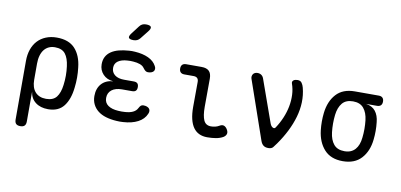

<svg xmlns="http://www.w3.org/2000/svg" viewBox="-84 -1061 3168 1518"><g transform="rotate(10 1500.0 -302.5)"><path d="M139 180Q116 180 105 169Q94 158 94 135V-336Q94 -387 108.5 -428.5Q123 -470 150 -499Q177 -528 216 -544Q255 -560 303 -560Q400 -560 450 -505.5Q500 -451 510 -356Q515 -316 515 -275.5Q515 -235 510 -195Q500 -100 457.5 -45Q415 10 332 10Q270 10 230.5 -20.5Q191 -51 184 -105V135Q184 158 173 169Q162 180 139 180ZM302 -68Q359 -68 385.5 -102Q412 -136 420 -200Q425 -238 425 -275.5Q425 -313 420 -350Q412 -414 385.5 -448Q359 -482 302 -482Q274 -482 252 -471.5Q230 -461 215 -441.5Q200 -422 192 -394Q184 -366 184 -330V-200Q184 -137 215 -102.5Q246 -68 302 -68Z M1104 -473Q1111 -461 1110.5 -450Q1110 -439 1104 -431.5Q1098 -424 1086.5 -419.5Q1075 -415 1059 -415Q1054 -415 1049 -416.5Q1044 -418 1039.5 -421Q1035 -424 1030 -429.5Q1025 -435 1019 -443Q1008 -459 985 -467.5Q962 -476 930 -478Q918 -479 906.5 -479Q895 -479 883 -478Q836 -475 809 -456Q782 -437 782 -402Q782 -366 809 -345Q836 -324 884 -324H962Q982 -324 991.5 -314.5Q1001 -305 1001 -285Q1001 -265 991.5 -255.5Q982 -246 962 -246H881Q829 -246 799 -222.5Q769 -199 769 -158Q769 -119 799 -98Q829 -77 881 -74Q894 -73 907.5 -73Q921 -73 934 -74Q972 -76 997.5 -88Q1023 -100 1034 -122Q1038 -130 1042 -135.5Q1046 -141 1050 -144.5Q1054 -148 1059 -149.5Q1064 -151 1070 -151Q1086 -151 1098 -146.5Q1110 -142 1116.5 -134.5Q1123 -127 1124 -116Q1125 -105 1119 -92Q1100 -47 1052 -22Q1004 3 934 7Q921 8 907.5 8Q894 8 881 7Q833 4 795 -7.5Q757 -19 730.5 -40Q704 -61 689.5 -90.5Q675 -120 675 -157Q675 -217 708 -254.5Q741 -292 801 -297Q750 -301 719 -334Q688 -367 688 -414Q688 -449 701.5 -474.5Q715 -500 740.5 -517.5Q766 -535 802 -544.5Q838 -554 883 -557Q895 -558 906.5 -558Q918 -558 930 -557Q994 -553 1039 -532Q1084 -511 1104 -473ZM955 -670Q945 -657 932 -651Q919 -645 903 -645Q871 -645 864.5 -657Q858 -669 878 -695L926 -758Q936 -772 949 -778.5Q962 -785 979 -785Q1013 -785 1019.5 -772Q1026 -759 1005 -733Z M1549 -224Q1549 -152 1565.5 -116Q1582 -80 1624 -80Q1641 -80 1658 -84Q1675 -88 1690 -97Q1710 -109 1725.5 -103Q1741 -97 1752 -78Q1764 -58 1759 -42Q1754 -26 1736 -15Q1711 -1 1679 4.5Q1647 10 1609 10Q1573 10 1545 -3Q1517 -16 1498 -42.5Q1479 -69 1469 -110Q1459 -151 1459 -207L1460 -408Q1460 -428 1450 -438Q1440 -448 1420 -448H1346Q1326 -448 1315.5 -458.5Q1305 -469 1305 -489Q1305 -509 1315.5 -519.5Q1326 -530 1346 -530H1470Q1511 -530 1530.5 -510.5Q1550 -491 1550 -450Z M2037 -38 1874 -508Q1871 -518 1872.5 -527Q1874 -536 1879 -543.5Q1884 -551 1893 -555.5Q1902 -560 1914 -560Q1932 -560 1945 -551Q1958 -542 1964 -525L2085 -185Q2093 -163 2107.5 -155.5Q2122 -148 2130 -161Q2158 -203 2177.5 -249.5Q2197 -296 2206 -343Q2215 -390 2213 -436.5Q2211 -483 2196 -525Q2193 -534 2195.5 -540.5Q2198 -547 2204 -551.5Q2210 -556 2218.5 -558Q2227 -560 2236 -560Q2259 -560 2270 -544Q2281 -528 2286 -508Q2301 -450 2299 -391Q2297 -332 2280 -273Q2263 -214 2233.5 -155Q2204 -96 2163 -38Q2149 -18 2137.5 -4Q2126 10 2100 10Q2075 10 2060 -2Q2045 -14 2037 -38Z M2889 -468H2801Q2851 -461 2877.5 -427.5Q2904 -394 2909 -340Q2913 -305 2913 -270Q2913 -235 2909 -200Q2899 -106 2846 -48Q2793 10 2697 10Q2601 10 2548.5 -48Q2496 -106 2485 -200Q2481 -235 2481 -270Q2481 -305 2485 -340Q2496 -435 2548.5 -492.5Q2601 -550 2697 -550H2889Q2909 -550 2919.5 -539.5Q2930 -529 2930 -509Q2930 -489 2919.5 -478.5Q2909 -468 2889 -468ZM2697 -70Q2726 -70 2747 -79Q2768 -88 2783 -105Q2798 -122 2807 -146Q2816 -170 2819 -200Q2823 -235 2823 -270Q2823 -305 2819 -340Q2812 -400 2783 -435Q2754 -470 2697 -470Q2640 -470 2611 -435Q2582 -400 2575 -340Q2571 -305 2571 -270Q2571 -235 2575 -200Q2582 -140 2611 -105Q2640 -70 2697 -70Z"/></g></svg>

Font: Maple Mono NL
Style: Regular
Weight: 400
Monospace: yes
Designer: subframe7536
Version: Version 7.000